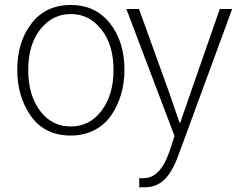

<svg xmlns="http://www.w3.org/2000/svg" viewBox="-20 -538 983 787"><path d="M95.7 -251Q95.7 -148.4 144 -84Q192.4 -19.5 270.5 -19.5Q347.7 -19.5 396.5 -84.5Q445.3 -149.4 445.3 -251Q445.3 -354.5 395.5 -417.5Q345.7 -480.5 270.5 -480.5Q195.3 -480.5 145.5 -418Q95.7 -355.5 95.7 -251ZM50.8 -251Q50.8 -367.2 109.4 -442.4Q168 -517.6 270.5 -517.6Q371.1 -517.6 430.7 -442.4Q490.2 -367.2 490.2 -251Q490.2 -199.2 476.6 -152.3Q462.9 -105.5 437 -66.9Q411.1 -28.3 368.2 -5.4Q325.2 17.6 270.5 17.6Q164.1 17.6 107.4 -61.5Q50.8 -140.6 50.8 -251ZM498 -501H549.8L672.9 -160.2Q680.7 -136.7 695.3 -94.7Q710 -52.7 715.8 -35.2H718.8Q757.8 -147.5 762.7 -162.1L880.9 -501H931.6L711.9 96.7Q685.5 168.9 652.8 199.2Q620.1 229.5 575.2 229.5H550.8V192.4H568.4Q636.7 192.4 673.8 85L695.3 19.5Z"/></svg>

Font: Gothic A1 ExtraLight
Style: Regular
Weight: 275
Designer: HanYang I&C Co.,Ltd.
Foundry: HanYang I&C Co.,Ltd.
Version: Version 2.50